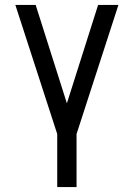

<svg xmlns="http://www.w3.org/2000/svg" viewBox="-20 -540 540 775"><path d="M211 215V1L42 -520H124L250 -123L376 -520H458L289 1V215Z"/></svg>

Font: Iosevka MaddieWtf
Style: Regular
Weight: 400
Monospace: yes
Designer: Belleve Invis
Foundry: Belleve Invis
Version: Version 31.3.0; ttfautohint (v1.8.3)